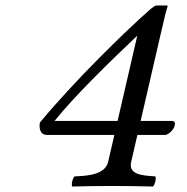

<svg xmlns="http://www.w3.org/2000/svg" viewBox="-20 -678 680 700"><path d="M480.5 -548 408.7 -237H178.7C250.3 -326 375.7 -449 480.5 -548ZM606.7 -237H492.7L565.4 -552C577.9 -606 587.1 -646 591 -654L589.9 -658H550.9C544.9 -658 533.8 -649 528.9 -645C438.7 -566 252.9 -385 125.3 -231C122.9 -214.7 122.9 -186 152.9 -186H396.9L374.3 -88C363.2 -39.7 295.2 -36.7 252.1 -35C244.7 -29 238.9 -4 243.5 2C275.8 1 346 0 392 0C431 0 505.8 1 537.5 2C544.9 -4 550.7 -29 546.1 -35C497.5 -38 447.5 -41.3 458.3 -88L480.9 -186H580.9C594.9 -186 613.6 -206 616.6 -219C619.1 -230 617.7 -237 606.7 -237Z"/></svg>

Font: Linux Libertine Mono O
Style: Mono Oblique
Weight: 400
Italic angle: -13°
Designer: Philipp H. Poll
Foundry: Philipp H. Poll
Version: Version 5.1.7